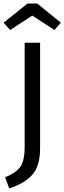

<svg xmlns="http://www.w3.org/2000/svg" viewBox="-22 -929 363 1082"><path d="M35 -760 -2 -801 133 -909H188L321 -801L285 -760L160 -841ZM204 -688V-95Q204 4 162 53.5Q120 103 30 133L7 70Q73 43 95 7.5Q117 -28 117 -99V-688Z"/></svg>

Font: FiraGO Book
Style: Regular
Weight: 350
Designer: bBox Type
Foundry: bBox Type GmbH
Version: Version 1.001;PS 001.001;hotconv 1.0.88;makeotf.lib2.5.64775